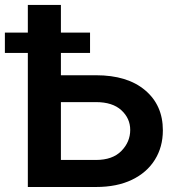

<svg xmlns="http://www.w3.org/2000/svg" viewBox="-38 -747 728 767"><path d="M205.3 -446.4H345.5Q470.9 -446.4 541.7 -386.5Q612.6 -326.7 612.6 -226.6Q612.6 -159.8 580.6 -108.7Q548.7 -57.5 489 -28.8Q429.3 0 345.5 0H73.2V-727.3H205.3ZM205.3 -339.1V-108H345.5Q411.6 -108 446.9 -144Q482.2 -180 482.2 -228Q482.2 -274.1 446.9 -306.6Q411.6 -339.1 345.5 -339.1ZM-18.5 -535.5V-616.8H321.7V-535.5Z"/></svg>

Font: Inter Zeller Semi Bold
Style: Regular
Weight: 600
Designer: Rasmus Andersson; Joe Bland
Foundry: zeller
Version: Version 3.015;git-dec3a8cb1